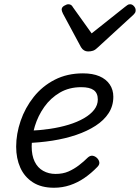

<svg xmlns="http://www.w3.org/2000/svg" viewBox="-20 -864 658 903"><path d="M234 19Q174 19 134.5 -6.5Q95 -32 75.5 -75.5Q56 -119 56 -174Q56 -234 77 -295.5Q98 -357 138.5 -408Q179 -459 237.5 -489Q296 -519 370 -519Q416 -519 447.5 -505.5Q479 -492 496 -467Q513 -442 513 -409Q513 -366 491 -332Q469 -298 429.5 -272.5Q390 -247 338.5 -229.5Q287 -212 226.5 -202.5Q166 -193 100 -191L117 -249Q167 -251 214.5 -258Q262 -265 303 -277.5Q344 -290 375 -308Q406 -326 423 -348Q440 -370 440 -396Q440 -426 421 -440Q402 -454 362 -454Q305 -454 261.5 -428.5Q218 -403 188.5 -361.5Q159 -320 144 -271Q129 -222 129 -175Q129 -133 143 -104Q157 -75 183 -60.5Q209 -46 241 -46Q276 -46 302 -57.5Q328 -69 351 -86.5Q374 -104 394 -124Q405 -133 415.5 -131.5Q426 -130 435 -122Q445 -113 447 -101.5Q449 -90 438 -79Q409 -49 377 -27Q345 -5 309 7Q273 19 234 19ZM592 -844Q602 -844 610 -835Q618 -826 618 -816Q618 -808 615 -803.5Q612 -799 608 -795L439 -640Q428 -629 417.5 -625.5Q407 -622 394 -622Q384 -622 375.5 -627Q367 -632 361 -642L276 -800Q273 -806 271.5 -811Q270 -816 270 -819Q270 -830 282 -837Q294 -844 301 -844Q310 -844 315 -840Q320 -836 323 -830L411 -707L567 -831Q574 -836 579 -840Q584 -844 592 -844Z"/></svg>

Font: Playwrite DK Loopet Light
Style: Regular
Weight: 300
Version: Version 1.003